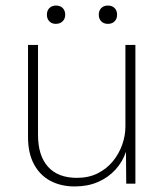

<svg xmlns="http://www.w3.org/2000/svg" viewBox="-20 -662 596 692"><path d="M249 10Q200 10 162 -10Q124 -30 102.5 -70Q81 -110 81 -168V-500H117V-176Q117 -101 153 -61Q189 -21 257 -21Q300 -21 332.5 -37.5Q365 -54 387 -81Q409 -108 420.5 -140.5Q432 -173 432 -206V-500H468V0H435L434 -115Q422 -79 396 -50.5Q370 -22 333 -6Q296 10 249 10ZM182 -642Q197 -642 206 -633Q215 -624 215 -609Q215 -594 205.5 -585Q196 -576 181 -576Q167 -576 158 -585Q149 -594 149 -609Q149 -624 158 -633Q167 -642 182 -642ZM369 -642Q384 -642 393 -633Q402 -624 402 -609Q402 -594 393 -585Q384 -576 369 -576Q354 -576 345 -585Q336 -594 336 -609Q336 -624 345 -633Q354 -642 369 -642Z"/></svg>

Font: Kantumruy Pro ExtraLight
Style: Regular
Weight: 250
Version: Version 1.002